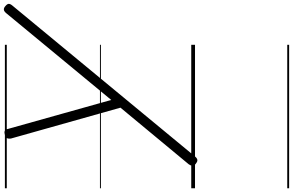

<svg xmlns="http://www.w3.org/2000/svg" viewBox="-288 -768 1556 1020"><g transform="rotate(-90 490.0 -258.0)"><path d="M167 2Q157 13 148 12.5Q139 12 130 4Q119 -4 119.5 -13.5Q120 -23 127 -33L428 -396L264 -978Q262 -990 265.5 -998Q269 -1006 282 -1010Q296 -1014 304.5 -1011Q313 -1008 315 -994L469 -445L930 -1003Q940 -1015 949 -1015.5Q958 -1016 967 -1008Q979 -998 979.5 -990Q980 -982 971 -971ZM0 490H762V500H0ZM0 -20H762V0H0ZM0 -505H762V-500H0ZM0 -1010H762V-1000H0Z"/></g></svg>

Font: Playwrite NZ Guides
Style: Regular
Weight: 400
Designer: Veronika Burian, José Scaglione
Foundry: TypeTogether
Version: Version 1.003